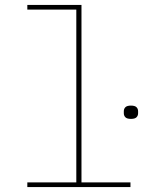

<svg xmlns="http://www.w3.org/2000/svg" viewBox="-20 -760 640 780"><path d="M91 -19H290V-721H91V-740H311V-19H510V0H91ZM512 -277Q496 -277 489.5 -283.5Q483 -290 483 -300V-308Q483 -318 489.5 -324.5Q496 -331 512 -331Q528 -331 534.5 -324.5Q541 -318 541 -308V-300Q541 -290 534.5 -283.5Q528 -277 512 -277Z"/></svg>

Font: IBM Plex Mono Thin
Style: Regular
Weight: 100
Monospace: yes
Designer: Mike Abbink, Paul van der Laan, Pieter van Rosmalen
Foundry: Bold Monday
Version: Version 2.3